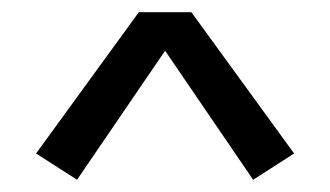

<svg xmlns="http://www.w3.org/2000/svg" viewBox="-20 -744 540 314"><path d="M106 -450 39 -493 207 -724H293L461 -493L394 -450L250 -661Z"/></svg>

Font: Iosevka Term Curly
Style: Regular
Weight: 400
Designer: Belleve Invis
Foundry: Belleve Invis
Version: Version 32.3.0